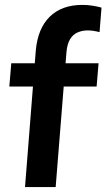

<svg xmlns="http://www.w3.org/2000/svg" viewBox="-20 -763 434 783"><path d="M18 -410 26 -505H382L374 -410ZM386 -632Q359 -639 338 -639Q316 -639 297 -631Q278 -623 266 -603.5Q254 -584 251 -550L207 0H82L126 -557Q134 -647 183 -695Q232 -743 316 -743Q336 -743 356 -740Q376 -737 394 -732Z"/></svg>

Font: Muli
Style: Bold Italic
Weight: 700
Italic angle: -4.541°
Designer: Vernon Adams
Foundry: Vernon Adams
Version: Version 2.100; ttfautohint (v1.8.1.43-b0c9)